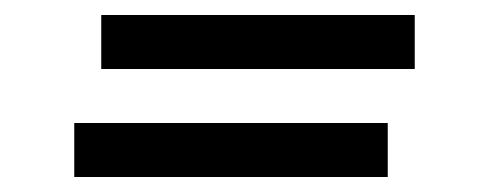

<svg xmlns="http://www.w3.org/2000/svg" viewBox="-20 -478 652 256"><path d="M115 -386V-458H533V-386ZM79 -242V-314H497V-242Z"/></svg>

Font: Space Mono
Style: Italic
Weight: 400
Italic angle: -12°
Monospace: yes
Designer: Colophon Foundry + Benjamin Critton
Foundry: Colophon Foundry & Benjamin Critton
Version: Version 1.003; ttfautohint (v1.8.4.7-5d5b)